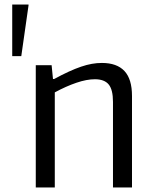

<svg xmlns="http://www.w3.org/2000/svg" viewBox="-20 -828 671 848"><path d="M106 -808V-804L74 -580H34V-808ZM138 -540H208L214 -479H219Q254 -498 283.5 -511.5Q313 -525 338 -533.5Q363 -542 385.5 -546Q408 -550 430 -550Q496 -550 529.5 -514.5Q563 -479 563 -404V0H479V-378Q479 -432 460 -455Q441 -478 399 -478Q363 -478 317.5 -462.5Q272 -447 222 -420V0H138Z"/></svg>

Font: Encode Sans Narrow
Style: Regular
Weight: 400
Designer: Pablo Impallari, Andres Torresi
Foundry: Pablo Impallari, Andres Torresi
Version: Version 1.000; ttfautohint (v1.00) -l 8 -r 50 -G 200 -x 14 -